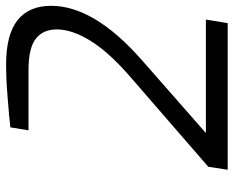

<svg xmlns="http://www.w3.org/2000/svg" viewBox="-90 -692 782 643"><g transform="rotate(-90 301.5 -371.0)"><path d="M64 -65 365 -326Q447 -397 485.5 -459Q524 -521 524 -572Q524 -618 493 -642.5Q462 -667 388 -667H186L196 -728Q222 -730 236 -732Q249 -733 303 -737.5Q357 -742 408 -742Q603 -742 603 -591Q603 -448 423 -289L177 -73H557L545 0H54Z"/></g></svg>

Font: Exo
Style: Italic
Weight: 400
Italic angle: -9°
Designer: Natanael Gama
Foundry: Natanael Gama
Version: Version 1.500; ttfautohint (v1.6)